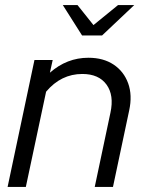

<svg xmlns="http://www.w3.org/2000/svg" viewBox="-20 -738 579 758"><path d="M10 0 116 -501H188L177 -451Q244 -510 329 -510Q388 -510 428.5 -483Q469 -456 486 -409Q503 -362 490 -302L426 0H354L416 -293Q431 -362 400.5 -404Q370 -446 305 -446Q221 -446 162 -376L82 0ZM304 -598 228 -718H286L349 -639L446 -718H510L383 -598Z"/></svg>

Font: Red Hat Display VF
Style: Italic
Weight: 300
Italic angle: -12°
Designer: Pentagram, MCKL
Foundry: Pentagram, MCKL
Version: Version 1.010